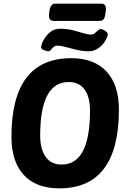

<svg xmlns="http://www.w3.org/2000/svg" viewBox="-20 -1028 698 1056"><path d="M306 8Q179 8 111 -65.5Q43 -139 43 -276Q43 -708 372 -708Q498 -708 566 -634.5Q634 -561 634 -426Q634 8 306 8ZM319 -123Q475 -123 475 -419Q475 -495 445 -536Q415 -577 358 -577Q201 -577 201 -283Q201 -207 231.5 -165Q262 -123 319 -123ZM246 -746Q239 -746 222.5 -752Q206 -758 206 -769Q206 -774 209.5 -784.5Q213 -795 217 -803Q233 -833 256 -851.5Q279 -870 311 -870Q347 -870 379 -862Q411 -854 436.5 -846Q462 -838 479 -838Q493 -838 502 -845.5Q511 -853 518.5 -860.5Q526 -868 533 -868Q544 -868 558.5 -858.5Q573 -849 573 -838Q573 -836 570.5 -828Q568 -820 562 -809Q548 -782 522.5 -764Q497 -746 470 -746Q435 -746 401.5 -754Q368 -762 341 -769.5Q314 -777 297 -777Q283 -777 274.5 -769.5Q266 -762 260 -754Q254 -746 246 -746ZM275 -913Q245 -913 250 -953L252 -968Q257 -1008 285 -1008H537Q567 -1008 562 -968L560 -953Q557 -932 550 -922.5Q543 -913 527 -913Z"/></svg>

Font: Asap Semi Condensed Semi Condensed Regular
Style: Bold Italic
Weight: 700
Width: 4
Italic angle: -6°
Designer: Pablo Cosgaya
Foundry: Omnibus-Type
Version: Version 3.001; ttfautohint (v1.8.4.7-5d5b)